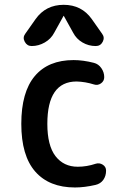

<svg xmlns="http://www.w3.org/2000/svg" viewBox="-20 -785 540 814"><path d="M369.1 -704.1 413.1 -641.6Q424.8 -626 415.5 -607.9Q406.2 -589.8 385.7 -589.8Q355.5 -589.8 329.6 -605Q303.7 -620.1 290 -646.5L251 -716.8Q251 -717.8 250 -717.8Q249 -717.8 249 -716.8L210 -646.5Q196.3 -620.1 169.9 -605Q143.6 -589.8 114.3 -589.8Q94.7 -589.8 85 -607.9Q75.2 -626 86.9 -641.6L130.9 -704.1Q173.8 -764.6 250 -764.6Q326.2 -764.6 369.1 -704.1ZM297.9 9.8Q188.5 9.8 129.4 -57.6Q70.3 -125 70.3 -259.8Q70.3 -394.5 127.4 -462.4Q184.6 -530.3 292 -530.3Q332 -530.3 377.9 -518.6Q397.5 -513.7 409.7 -496.1Q421.9 -478.5 421.9 -458Q421.9 -441.4 408.2 -431.6Q394.5 -421.9 378.9 -426.8Q341.8 -438.5 304.7 -439.5Q180.7 -439.5 180.7 -259.8Q180.7 -168 215.3 -123Q250 -78.1 309.6 -78.1Q347.7 -78.1 385.7 -90.8Q401.4 -95.7 415.5 -86.9Q429.7 -78.1 429.7 -61.5Q429.7 -39.1 418 -22.5Q406.2 -5.9 384.8 -1Q337.9 9.8 297.9 9.8Z"/></svg>

Font: Rounded-X Mgen+ 2m medium
Style: Regular
Weight: 500
Designer: [Source Han Sans]
Ryoko NISHIZUKA  (kana & ideographs); Paul D. Hunt (Latin, Greek & Cyrillic); Wenlong ZHANG  (bopomofo
Version: Version 1.059.20150602